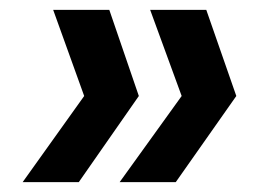

<svg xmlns="http://www.w3.org/2000/svg" viewBox="-20 -490 535 390"><path d="M202 -470 262 -295 140 -120H26L151 -295L88 -470ZM399 -470 460 -295 337 -120H223L349 -295L285 -470Z"/></svg>

Font: DM Sans 11pt SemiBold
Style: Italic
Weight: 600
Italic angle: -10°
Version: Version 4.004;gftools[0.9.30]